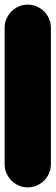

<svg xmlns="http://www.w3.org/2000/svg" viewBox="-20 -810 240 830"><path d="M0 -100H200V-690H0ZM100 -200Q73 -200 50 -186.5Q27 -173 13.5 -150Q0 -127 0 -100Q0 -73 13.5 -50Q27 -27 50 -13.5Q73 0 100 0Q127 0 150 -13.5Q173 -27 186.5 -50Q200 -73 200 -100Q200 -127 186.5 -150Q173 -173 150 -186.5Q127 -200 100 -200ZM100 -790Q73 -790 50 -776.5Q27 -763 13.5 -740Q0 -717 0 -690Q0 -663 13.5 -640Q27 -617 50 -603.5Q73 -590 100 -590Q127 -590 150 -603.5Q173 -617 186.5 -640Q200 -663 200 -690Q200 -717 186.5 -740Q173 -763 150 -776.5Q127 -790 100 -790Z"/></svg>

Font: Wavefont ExtraBold
Style: Regular
Weight: 800
Monospace: yes
Version: Version 3.005;gftools[0.9.33]